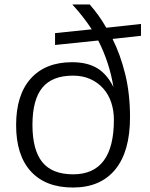

<svg xmlns="http://www.w3.org/2000/svg" viewBox="-20 -828 669 858"><path d="M226 -680 390 -697Q371 -726 349.5 -753.5Q328 -781 303 -808H381Q401 -785 419.5 -759.5Q438 -734 455 -704L610 -721V-668L483 -654Q518 -584 539.5 -497Q561 -410 561 -304Q561 -151 495 -70.5Q429 10 306 10Q184 10 118 -62Q52 -134 52 -269Q52 -404 117.5 -477Q183 -550 302 -550Q370 -550 414 -523.5Q458 -497 487 -439Q469 -549 419 -647L226 -627ZM307 -49Q489 -49 489 -293Q489 -334 477 -370Q465 -406 441.5 -432.5Q418 -459 384 -474.5Q350 -490 306 -490Q213 -490 169 -436Q125 -382 125 -270Q125 -158 169 -103.5Q213 -49 307 -49Z"/></svg>

Font: Encode Sans Wide
Style: Light
Weight: 300
Designer: Pablo Impallari, Andres Torresi
Foundry: Pablo Impallari, Andres Torresi
Version: Version 1.000; ttfautohint (v1.00) -l 8 -r 50 -G 200 -x 14 -